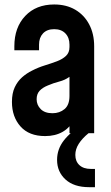

<svg xmlns="http://www.w3.org/2000/svg" viewBox="-20 -580 485 836"><path d="M176.5 12.5Q106.5 12.5 69.2 -29.5Q32 -71.5 32 -136Q32 -174 44.2 -200Q56.5 -226 76.2 -243.5Q96 -261 119.5 -272.5Q146.5 -286.5 175 -295.2Q203.5 -304 228 -313.2Q252.5 -322.5 267.5 -336.8Q282.5 -351 282.5 -375V-386Q282.5 -416 264.8 -434.5Q247 -453 216 -453Q184.5 -453 167.2 -434.5Q150 -416 150 -386V-361H42.5V-378.5Q42.5 -460.5 89.8 -510.5Q137 -560.5 216 -560.5Q268.5 -560.5 307.5 -537.8Q346.5 -515 368.2 -474Q390 -433 390 -378.5V0H282.5V-82.5L301 -58.5Q284.5 -24 252.5 -5.8Q220.5 12.5 176.5 12.5ZM208.5 -87Q239.5 -87 261 -105Q282.5 -123 282.5 -162V-245.5Q263.5 -231.5 238.2 -225Q213 -218.5 188.5 -208Q165 -198.5 152.2 -184.5Q139.5 -170.5 139.5 -148Q139.5 -123 157.2 -105Q175 -87 208.5 -87ZM368 235Q302 235 265.2 201.5Q228.5 168 228.5 116Q228.5 69.5 258 31.5Q287.5 -6.5 343 -39.5H365.5V0Q338 22.5 323 46Q308 69.5 308 94.5Q308 122.5 325.8 139Q343.5 155.5 375.5 155.5H393.5V235Z"/></svg>

Font: Mohave SemiBold
Style: Regular
Weight: 600
Designer: Gumpita Rahayu
Foundry: Tokotype
Version: Version 2.003